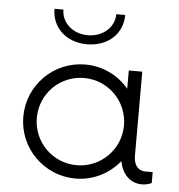

<svg xmlns="http://www.w3.org/2000/svg" viewBox="-47 -639 644 692"><g transform="rotate(5 275.0 -293.5)"><path d="M250 -478C323.7 -478 378.4 -524.9 378.4 -595.2H346.2C346.2 -548.3 305.2 -510.7 250 -510.7C195.3 -510.7 154.8 -548.3 154.8 -595.2H122.6C122.6 -524.9 177.2 -478 250 -478ZM500 -39.6C475.6 -39.6 457.5 -56.2 457.5 -93.8V-397H408.7V-331.1C371.1 -376 314.5 -404.8 251 -404.8C136.7 -404.8 44.4 -312.5 44.4 -198.2C44.4 -84.5 136.7 7.8 251 7.8C315.9 7.8 373 -22.9 410.6 -69.3C418.5 -23.9 448.2 7.8 491.2 7.8C502.4 7.8 514.2 5.4 526.4 0V-39.6ZM251 -40.5C163.6 -40.5 93.3 -110.8 93.3 -198.2C93.3 -286.1 163.6 -356 251 -356C337.9 -356 408.7 -286.1 408.7 -198.2C408.7 -110.8 337.9 -40.5 251 -40.5Z"/></g></svg>

Font: Now Light
Style: Regular
Weight: 300
Designer: Alfredo Marco Pradil
Foundry: Alfredo Marco Pradil
Version: Version 1.200;hotconv 1.0.109;makeotfexe 2.5.65596